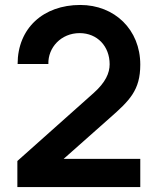

<svg xmlns="http://www.w3.org/2000/svg" viewBox="-20 -755 636 774"><path d="M50 -1H545.5V-114.5H236.5L421 -278C503 -350 545.5 -391.5 545.5 -494.5C545.5 -635.5 442 -735 303.5 -735C154.5 -735 51 -641 51 -497H175C173 -563 226 -621.5 301 -621.5C372.5 -621.5 422 -568 422 -496C422 -460.5 405.5 -423 358 -380.5L50 -106Z"/></svg>

Font: Manrope
Style: Bold
Weight: 700
Designer: Mikhail Sharanda
Foundry: Mikhail Sharanda
Version: Version 4.505;FEAKit 1.0